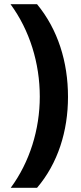

<svg xmlns="http://www.w3.org/2000/svg" viewBox="-20 -734 383 912"><path d="M303 -274C303 -440 255 -594 156 -714H30C121 -590 169 -434 169 -275C169 -119 121 36 31 158H156C255 42 303 -111 303 -274Z"/></svg>

Font: Noto Sans Khmer SemiCondensed
Style: Bold
Weight: 700
Width: 4
Designer: Danh Hong and the Monotype Design Team
Foundry: Monotype Imaging Inc.
Version: Version 2.004